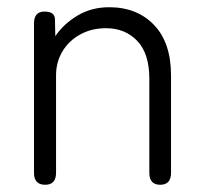

<svg xmlns="http://www.w3.org/2000/svg" viewBox="-20 -511 568 531"><path d="M105 0Q74 0 74 -33V-446Q74 -479 103 -479Q132 -479 132 -457L133 -411Q156 -445 194.5 -468Q233 -491 282 -491Q359 -491 406 -442Q453 -393 453 -302V-33Q453 0 423 0Q393 0 393 -33V-293Q393 -363 359.5 -398Q326 -433 273 -433Q233 -433 201.5 -415.5Q170 -398 152.5 -368.5Q135 -339 135 -303V-33Q135 0 105 0Z"/></svg>

Font: Zen Maru Gothic
Style: Regular
Weight: 400
Designer: Yoshimichi Ohira
Foundry: Positype
Version: Version 1.002